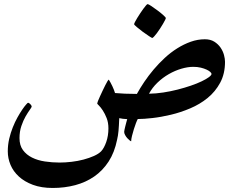

<svg xmlns="http://www.w3.org/2000/svg" viewBox="-20 -598 1175 952"><path d="M1095.7 -291.5Q1095.7 -232.4 1071.8 -188Q1047.9 -143.6 1009.5 -112.3Q971.2 -81.1 923.3 -60.8Q875.5 -40.5 827.4 -29.1Q779.3 -17.6 735.8 -12.7Q692.4 -7.8 663.1 -7.8Q659.7 -2 654.3 12Q648.9 25.9 643.8 42.5Q638.7 59.1 634.5 75.7Q630.4 92.3 630.4 102.5Q628.4 102.5 622.6 97.9Q616.7 93.3 610.8 86.7Q605 80.1 600.3 71.5Q595.7 63 595.7 55.7Q595.7 53.2 597.2 45.7Q598.6 38.1 601.1 28.8Q603.5 19.5 606 9.8Q608.4 0 610.8 -7.3Q600.1 -7.8 589.1 -9Q578.1 -10.3 571.3 -12.2Q569.8 26.4 567.6 50.8Q565.4 75.2 560.5 95.2Q547.9 157.7 518.6 202.9Q489.3 248 447.3 277.1Q405.3 306.2 352.8 320.1Q300.3 334 241.2 334Q185.1 334 143.1 318.4Q101.1 302.7 73.5 277.3Q45.9 252 32.2 219.5Q18.6 187 18.6 152.3Q18.6 120.6 25.6 90.3Q32.7 60.1 43.5 33.2Q54.2 6.3 66.7 -15.9Q79.1 -38.1 90.1 -54.2Q101.1 -70.3 109.1 -79.3Q117.2 -88.4 118.7 -88.4Q124 -88.4 130.6 -81.3Q137.2 -74.2 137.2 -69.8Q137.2 -66.4 127.9 -53.7Q118.7 -41 106.9 -20.8Q95.2 -0.5 85.9 26.9Q76.7 54.2 76.7 86.9Q76.7 123 93.8 146.2Q110.8 169.4 138.9 183.3Q167 197.3 202.6 202.6Q238.3 208 275.4 208Q303.7 208 335 204.3Q366.2 200.7 394.5 193.1Q422.9 185.5 445.8 175.3Q468.8 165 481.4 152.3Q496.1 136.7 506.8 106Q517.6 75.2 517.6 38.6Q517.6 9.8 508.8 -12.5Q500 -34.7 489.7 -50.3Q479.5 -65.9 470.7 -74.5Q461.9 -83 461.9 -85Q461.9 -87.4 465.8 -97.2Q469.7 -106.9 475.6 -119.9Q481.4 -132.8 488.5 -147.7Q495.6 -162.6 501.7 -174.8Q507.8 -187 512.7 -195.1Q517.6 -203.1 519.5 -203.1Q523.4 -197.3 527.8 -189Q532.2 -180.7 536.9 -171.1Q541.5 -161.6 544.9 -152.6Q548.3 -143.6 550.3 -136.7Q569.8 -134.8 599.4 -133.5Q628.9 -132.3 658.7 -132.3Q674.3 -160.6 695.3 -191.9Q716.3 -223.1 741.9 -253.4Q767.6 -283.7 796.9 -310.8Q826.2 -337.9 858.9 -358.4Q891.6 -378.9 926 -391.1Q960.4 -403.3 995.6 -403.3Q1023.4 -403.3 1042.5 -391.4Q1061.5 -379.4 1073.5 -362.1Q1085.4 -344.7 1090.6 -325.4Q1095.7 -306.2 1095.7 -291.5ZM1028.8 -231.4Q1028.8 -235.4 1022.7 -241.2Q1016.6 -247.1 1004.6 -252.7Q992.7 -258.3 975.8 -262.5Q959 -266.6 938 -266.6Q911.1 -266.6 879.4 -257.3Q847.7 -248 817.4 -230.7Q787.1 -213.4 761 -188.5Q734.9 -163.6 718.8 -133.3Q753.4 -133.8 789.8 -139.4Q826.2 -145 860.6 -153.8Q895 -162.6 925.8 -173.1Q956.5 -183.6 979.5 -194.6Q1002.4 -205.6 1015.6 -215.3Q1028.8 -225.1 1028.8 -231.4ZM802.2 -508.3Q802.2 -505.9 798.1 -497.8Q793.9 -489.7 787.6 -478.8Q781.2 -467.8 773.2 -455.6Q765.1 -443.4 757.6 -433.3Q750 -423.3 743.7 -416.5Q737.3 -409.7 734.9 -409.7Q732.9 -409.7 718.3 -419.2Q703.6 -428.7 687.5 -440.7Q671.4 -452.6 658.2 -463.9Q645 -475.1 645 -478Q645 -480.5 649.2 -489Q653.3 -497.6 660.2 -508.5Q667 -519.5 675 -531.7Q683.1 -543.9 690.4 -554Q697.8 -564 703.6 -570.8Q709.5 -577.6 711.9 -577.6Q715.8 -577.6 730.5 -567.9Q745.1 -558.1 761.2 -546.1Q777.3 -534.2 789.8 -522.9Q802.2 -511.7 802.2 -508.3Z"/></svg>

Font: Accordance
Style: Bold
Weight: 700
Version: Version 1.2 (build January 31, 2020) Miklal Software Solutio